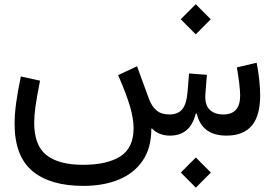

<svg xmlns="http://www.w3.org/2000/svg" viewBox="-20 -635 1283 899"><path d="M826.7 172.9 897 102.5 967.3 172.9 897 243.7ZM826.2 -544.9 896.5 -615.2 966.8 -544.9 896.5 -474.1ZM775.9 0Q723.6 0 691.4 -33.7L688.5 -31.7Q688.5 58.1 647.9 117.4Q607.4 176.8 535.9 206.1Q464.4 235.4 370.6 235.4Q214.4 235.4 131.3 165.5Q48.3 95.7 48.3 -55.7Q48.3 -97.7 55.4 -151.4Q62.5 -205.1 77.6 -276.9L167.5 -257.3Q152.3 -181.2 146.2 -136.7Q140.1 -92.3 140.1 -60.5Q140.1 46.4 198 91.6Q255.9 136.7 368.2 136.7Q481.4 136.7 543.5 97.2Q605.5 57.6 605.5 -34.7Q605.5 -78.1 589.4 -134.3Q573.2 -190.4 533.2 -283.2L621.6 -324.7L677.7 -171.4Q690.4 -137.2 712.6 -118.2Q734.9 -99.1 772.5 -99.1Q813 -99.1 833 -123Q853 -147 857.9 -201.7L865.2 -291L948.7 -284.7L941.9 -197.3Q937.5 -147 960.2 -123Q982.9 -99.1 1025.9 -99.1Q1104.5 -99.1 1104.5 -188Q1104.5 -207.5 1099.9 -247.1Q1095.2 -286.6 1088.9 -319.3L1181.6 -341.3Q1189.5 -303.2 1193.8 -262.2Q1198.2 -221.2 1198.2 -189Q1198.2 -92.8 1158.7 -46.4Q1119.1 0 1040.5 0Q925.3 0 901.4 -103H896.5Q871.1 0 775.9 0Z"/></svg>

Font: Estedad-FD Medium
Style: Regular
Weight: 500
Designer: Amin Abedi
Version: Version 7.3